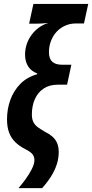

<svg xmlns="http://www.w3.org/2000/svg" viewBox="-20 -780 474 988"><path d="M75.2 188Q91.3 169.9 110.4 143.8Q129.4 117.7 143.3 90.8Q157.2 64 157.2 43Q156.2 23.4 145 11.2Q133.8 -1 108.9 -13.2Q78.6 -28.8 57.9 -49.3Q37.1 -69.8 26.6 -98.4Q16.1 -127 16.1 -166Q16.1 -218.3 33 -265.4Q49.8 -312.5 84 -347.7Q118.2 -382.8 170.9 -397.9L171.9 -401.9Q139.2 -414.1 124 -439.7Q108.9 -465.3 108.9 -499Q108.9 -525.9 117.2 -551.5Q125.5 -577.1 141.4 -599.1Q157.2 -621.1 179.4 -637.5Q201.7 -653.8 229 -662.1Q211.9 -660.2 197 -659.2Q182.1 -658.2 168 -658.2H129.9L151.9 -759.8H434.1L412.1 -659.2H370.1Q345.7 -659.2 324.7 -651.6Q303.7 -644 286.6 -630.6Q269.5 -617.2 257.3 -598.6Q245.1 -580.1 238.5 -557.9Q231.9 -535.6 231.9 -511.2Q231.9 -478 248.8 -462.4Q265.6 -446.8 300.8 -446.8H347.2L325.2 -344.2H276.9Q234.9 -344.2 205.1 -324.7Q175.3 -305.2 159.7 -270.5Q144 -235.8 144 -190.9Q144 -166 152.3 -150.6Q160.6 -135.3 175.8 -124.5Q190.9 -113.8 210.9 -102.1Q232.4 -91.8 248.5 -78.1Q264.6 -64.5 273.4 -44.9Q282.2 -25.4 282.2 2.9Q282.2 34.2 272.2 65.4Q262.2 96.7 243.2 127.2Q224.1 157.7 196.8 188Z"/></svg>

Font: Open Sans Condensed
Style: Italic
Weight: 400
Width: 3
Italic angle: -12°
Designer: Monotype Design Team
Foundry: Monotype Imaging Inc.
Version: Version 3.000